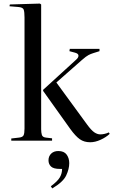

<svg xmlns="http://www.w3.org/2000/svg" viewBox="-20 -786 633 1073"><path d="M43 0V-12L86 -17Q106 -19 111.5 -29.5Q117 -40 117 -68V-688Q117 -719 112.5 -732Q108 -745 82 -747L33 -751L35 -761L203 -766L210 -761V-64Q210 -45 214 -32Q218 -19 237 -17L271 -13V0ZM484 9Q450 9 426 -8Q402 -25 373 -65L221 -278V-284L405 -452Q419 -464 418.5 -475.5Q418 -487 398 -492L368 -500L370 -513H536V-500L501 -489Q488 -485 475 -478.5Q462 -472 437 -450L295 -325L466 -91Q490 -58 507 -46.5Q524 -35 541 -35Q552 -35 565 -38Q578 -41 588 -46L593 -38Q573 -19 542.5 -5Q512 9 484 9ZM272 267 264 255Q302 227 314.5 205Q327 183 327 158H315Q279 158 265 144.5Q251 131 251 110Q251 87 266 72.5Q281 58 306 58Q338 58 352.5 78Q367 98 367 126Q367 158 350 194.5Q333 231 272 267Z"/></svg>

Font: Display Regular
Style: Regular
Weight: 400
Designer: Latin by Veronika Burian and Jose Scaglione. Greek by Irene Vlachou. Cyrillic by Vera Evstafieva.
Foundry: TypeTogether
Version: Version 3.002